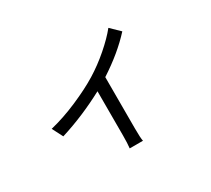

<svg xmlns="http://www.w3.org/2000/svg" viewBox="-133 -844 1266 1153"><g transform="rotate(-30 500.0 -267.5)"><path d="M122 -258Q214 -280 313.5 -323Q413 -366 482 -408.5Q551 -451 615.5 -507Q680 -563 720 -613L782 -553Q692 -454 556 -366V-10Q556 58 561 78H469Q473 46 473 -10V-316Q318 -233 160 -184Z"/></g></svg>

Font: Swei Fan Sans CJK TC
Style: Regular
Weight: 400
Version: Version 2.130